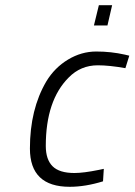

<svg xmlns="http://www.w3.org/2000/svg" viewBox="-20 -708 517 738"><path d="M460 -498 477 -494 462 -446Q400 -457 356 -457Q290 -457 244 -410Q156 -322 156 -147Q156 -95 182 -69Q208 -43 266 -43Q301 -43 360 -55L379 -59L376 -11Q308 10 248 10Q95 10 95 -137Q95 -288 158 -395Q190 -448 241.5 -479Q293 -510 350 -510Q407 -510 460 -498ZM341 -610 360 -688H411L393 -610Z"/></svg>

Font: Titillium Web Light
Style: Italic
Weight: 300
Italic angle: -13°
Version: Version 1.002;PS 57.000;hotconv 1.0.70;makeotf.lib2.5.55311